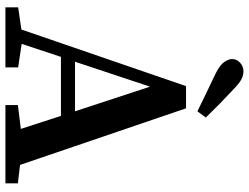

<svg xmlns="http://www.w3.org/2000/svg" viewBox="-125 -794 919 709"><g transform="rotate(90 334.5 -439.5)"><path d="M208 -257H391L300 -534ZM7 0V-47L89 -59L298 -667H380L589 -54L657 -46V0H368V-46L456 -57L408 -205H190L142 -60L229 -47V0ZM414 -740 391 -709Q357 -726 322 -742.5Q287 -759 252 -776Q220 -792 209 -808Q198 -824 198 -837Q198 -854 211.5 -866.5Q225 -879 244 -879Q259 -879 274.5 -870.5Q290 -862 312 -840Q338 -816 363.5 -791Q389 -766 414 -740Z"/></g></svg>

Font: Source Serif 4 Semibold
Style: Regular
Weight: 600
Designer: Frank Grießhammer
Foundry: Adobe
Version: Version 4.005;hotconv 1.1.0;makeotfexe 2.6.0